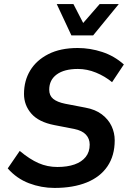

<svg xmlns="http://www.w3.org/2000/svg" viewBox="-20 -914 632 944"><path d="M248 10Q183 10 122.5 -13Q62 -36 18 -86L77 -172Q126 -131 169.5 -112Q213 -93 262 -93Q311 -93 346.5 -105.5Q382 -118 401.5 -142.5Q421 -167 421 -203Q421 -232 402.5 -252Q384 -272 345 -280L247 -299Q170 -314 134 -355.5Q98 -397 98 -452Q98 -517 128.5 -567.5Q159 -618 218 -648Q277 -678 362 -678Q423 -678 482.5 -658.5Q542 -639 589 -597L531 -510Q496 -539 452 -557Q408 -575 363 -575Q296 -575 259 -548Q222 -521 222 -473Q222 -444 241.5 -428Q261 -412 300 -404L399 -385Q449 -376 481 -351.5Q513 -327 528.5 -294Q544 -261 544 -224Q544 -149 508.5 -96.5Q473 -44 406.5 -17Q340 10 248 10ZM331 -740 259 -894H341L389 -801L470 -894H564L438 -740Z"/></svg>

Font: Gantari SemiBold
Style: Italic
Weight: 600
Italic angle: -10°
Designer: Anugrah Pasau
Foundry: Lafontype
Version: Version 1.000